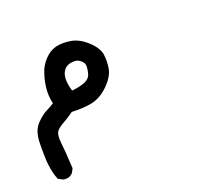

<svg xmlns="http://www.w3.org/2000/svg" viewBox="-79 -163 658 598"><g transform="rotate(-20 250.0 136.0)"><path d="M37.6 335.4 23.9 328.6 21.5 327.6 21 325.2Q19 320.3 17.3 315.4Q15.6 310.5 14.4 305.4Q13.2 300.3 12.2 295.2Q11.2 290 10.3 284.7Q9.3 279.3 8.8 273.9Q8.3 268.6 7.8 263.2Q7.3 252.4 7.1 241.5Q6.8 230.5 6.8 219.5Q6.8 208.5 7.3 197.3Q7.8 189 9.3 181.2Q10.7 173.3 13.2 166.5Q15.6 159.7 19.3 153.8Q22.9 147.9 27.3 143.1Q45.4 124 62 115.7Q75.2 109.4 87.9 101.1Q82 74.7 84.5 51.8Q86.9 27.3 94.7 3.9Q98.1 -7.8 104.5 -18.3Q110.8 -28.8 119.6 -38.1Q137.7 -57.1 159.7 -62Q181.6 -66.4 207.5 -62Q234.4 -57.1 259.8 -33.7Q272.5 -22 280 -10.3Q287.6 1.5 289.1 13.2Q290.5 24.4 290.3 35.9Q290 47.4 288.1 59.1Q283.7 84 257.6 110.1Q231.4 136.2 200.7 142.6Q172.4 148.4 133.8 146.5Q129.4 149.9 125.2 152.6Q121.1 155.3 116.9 158Q112.8 160.6 108.9 163.1Q105 165.5 100.6 168Q92.3 172.4 85.7 177.2Q79.1 182.1 74.7 187.5Q66.9 198.2 69.8 224.1Q73.2 252.4 76.2 310.1V312L75.7 313.5L68.8 326.2L68.4 326.7L67.4 327.1Q62 333 54.9 335Q47.9 336.9 39.1 335.9H38.1ZM201.7 74.7Q216.8 67.9 221.2 56.2Q225.6 43 226.1 28.8Q226.6 16.6 213.9 7.3Q207.5 2.4 199.5 1.2Q191.4 0 180.7 2.4Q170.4 4.9 164.1 11Q157.7 17.1 153.8 27.8Q147 48.3 157.7 84.5Q184.6 81.5 201.7 74.7Z"/></g></svg>

Font: NaikaiFont
Style: SemiBold
Weight: 600
Version: Version 1.89